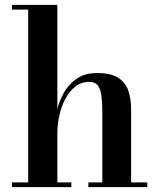

<svg xmlns="http://www.w3.org/2000/svg" viewBox="-20 -770 654 790"><path d="M29 0V-19.5H96V-730.5H29V-750H216V-19.5H273.5V0ZM343.5 0V-19.5H401V-306Q401 -348 397.2 -376.2Q393.5 -404.5 382.2 -418.8Q371 -433 347.5 -433Q314 -433 289.2 -413.2Q264.5 -393.5 248.2 -362Q232 -330.5 224 -293.8Q216 -257 216 -224L202 -222Q202 -257 210.2 -299.2Q218.5 -341.5 238.5 -380.5Q258.5 -419.5 293 -444.5Q327.5 -469.5 379.5 -469.5Q436 -469.5 466.2 -450Q496.5 -430.5 508 -396.8Q519.5 -363 519.5 -319.5V-19.5H586V0Z"/></svg>

Font: Bodoni Moda 11pt SemiBold
Style: Regular
Weight: 600
Designer: Owen Earl
Foundry: indestructible type
Version: Version 2.004